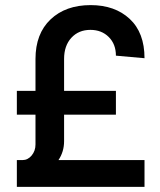

<svg xmlns="http://www.w3.org/2000/svg" viewBox="-20 -732 627 752"><path d="M335 -712Q430 -712 488 -658Q546 -604 546 -504L434 -514Q434 -559 406 -587Q378 -615 334 -615Q288 -615 259.5 -584Q231 -553 231 -501V-376H434V-283H231V-179Q231 -138 209 -105H546V0H46V-105H68Q89 -105 104 -123Q119 -141 119 -166V-283H46V-376H119V-501Q119 -600 178 -656Q237 -712 335 -712Z"/></svg>

Font: Oak Sans SemiBold
Style: Regular
Weight: 600
Designer: Erik Kennedy, Walven
Foundry: Erik Kennedy, Walven
Version: Version 1.000